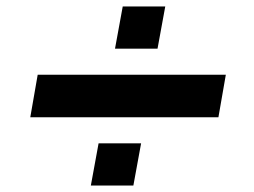

<svg xmlns="http://www.w3.org/2000/svg" viewBox="-20 -576 790 596"><path d="M74 -212 97 -344H681L658 -212ZM262 0 286 -131H418L394 0ZM337 -425 361 -556H493L469 -425Z"/></svg>

Font: Archivo Expanded Black
Style: Italic
Weight: 900
Width: 7
Italic angle: -10°
Designer: Hector Gatti
Foundry: Omnibus-Type
Version: Version 2.001